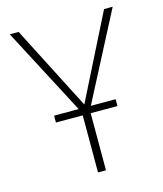

<svg xmlns="http://www.w3.org/2000/svg" viewBox="-104 -760 711 838"><g transform="rotate(-15 251.5 -341.0)"><path d="M280 -289H392V-258H271V0H235V-258H114V-289H225L19 -682H59L254 -302L445 -682H484Z"/></g></svg>

Font: FiraGO UltraLight
Style: Regular
Weight: 200
Designer: bBox Type
Foundry: bBox Type GmbH
Version: Version 1.001